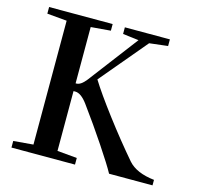

<svg xmlns="http://www.w3.org/2000/svg" viewBox="-98 -769 912 875"><g transform="rotate(15 358.0 -331.5)"><path d="M28.8 0V-31.2L122.1 -39.1V-623.5L28.8 -631.8V-663.1H328.6V-631.8L235.4 -624V-358.4H239.3Q259.8 -358.4 283.7 -388.7L461.4 -622.6L386.2 -631.8V-663.1H598.6V-631.8L511.7 -621.6L326.7 -401.4Q361.3 -345.2 431.6 -252.2Q502 -159.2 570.8 -79.1Q609.4 -35.2 694.3 -25.9V0H489.3Q470.2 -35.6 415.3 -117.9Q360.4 -200.2 302.7 -278.8Q271.5 -321.8 243.7 -321.8H235.4V-39.6L328.6 -31.2V0Z"/></g></svg>

Font: Elstob 10pt Medium
Style: Regular
Weight: 500
Designer: Peter S. Baker
Version: Version 1.015